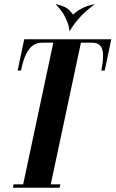

<svg xmlns="http://www.w3.org/2000/svg" viewBox="-20 -884 544 904"><path d="M41 0 44 -16H89L231 -683H177Q155 -683 136.5 -671Q118 -659 103.5 -630.5Q89 -602 79 -552H63L94 -699H504L473 -552H457Q467 -602 465 -630.5Q463 -659 450 -671Q437 -683 415 -683H361L219 -16H264L261 0ZM423 -864 425 -863Q383 -832 358 -804.5Q333 -777 322 -759.5Q311 -742 309 -739H307L323 -814Q325 -816 336 -825.5Q347 -835 368.5 -846Q390 -857 423 -864ZM245 -864Q290 -854 307 -835.5Q324 -817 325 -814L309 -739H307Q307 -742 303.5 -759.5Q300 -777 286.5 -804.5Q273 -832 243 -863Z"/></svg>

Font: Emberly Black
Style: Italic
Weight: 900
Italic angle: -12°
Designer: Rajesh Rajput
Foundry: Rajesh Rajput
Version: Version 1.000